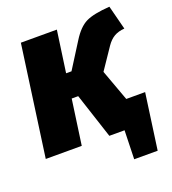

<svg xmlns="http://www.w3.org/2000/svg" viewBox="-165 -838 1021 1138"><g transform="rotate(-20 345.0 -269.0)"><path d="M491 -368 563 -171H682L633 181H485L490 0H394L301 -284H260L220 0H-7L90 -698H317L280 -436H314L415 -596Q458 -665 506 -688.5Q554 -712 656 -719L695 -567Q656 -564 629.5 -548.5Q603 -533 581 -501Z"/></g></svg>

Font: Fira Sans Ultra
Style: Italic
Weight: 950
Italic angle: -8°
Designer: Carrois Corporate & Edenspiekermann AG
Foundry: Carrois Corporate GbR & Edenspiekermann AG
Version: Version 4.203;PS 004.203;hotconv 1.0.88;makeotf.lib2.5.64775